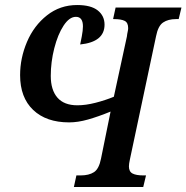

<svg xmlns="http://www.w3.org/2000/svg" viewBox="-20 -744 742 764"><path d="M284 -46H301Q334 -46 354 -59Q374 -72 382 -113L420 -300Q371 -280 330.5 -268.5Q290 -257 255 -257Q164 -257 112 -306.5Q60 -356 60 -445Q60 -513 87.5 -577.5Q115 -642 167 -683Q219 -724 287 -724Q342 -724 369 -702.5Q396 -681 396 -646Q396 -577 299 -567Q301 -576 305.5 -599.5Q310 -623 310 -639Q310 -677 282 -677Q256 -677 233 -642Q210 -607 196 -552Q182 -497 182 -442Q182 -386 208.5 -355.5Q235 -325 288 -325Q321 -325 360 -335Q399 -345 433 -359L485 -599Q486 -609 488 -617.5Q490 -626 490 -632Q490 -654 476 -661Q462 -668 434 -668H430L440 -714H702L691 -668H680Q649 -668 629 -654.5Q609 -641 601 -600L497 -110Q493 -92 493 -82Q493 -61 507.5 -53.5Q522 -46 550 -46H561L550 0H274Z"/></svg>

Font: Noto Serif CondSemiBold
Style: Italic
Weight: 600
Width: 3
Italic angle: -12°
Designer: Monotype Design Team
Foundry: Monotype Imaging Inc.
Version: Version 1.001